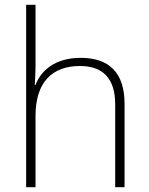

<svg xmlns="http://www.w3.org/2000/svg" viewBox="-20 -780 622 800"><path d="M128 -504V-760H89V0H128V-297C128 -437 197 -505 313 -505C407 -505 460 -455 460 -345V0H499V-347C499 -479 433 -539 316 -539C212 -539 151 -488 128 -426H125C126 -454 128 -475 128 -504Z"/></svg>

Font: Noto Sans Ethiopic ExtraLight
Style: Regular
Weight: 200
Designer: Monotype Design Team
Foundry: Monotype Imaging Inc.
Version: Version 2.102